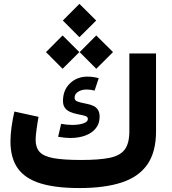

<svg xmlns="http://www.w3.org/2000/svg" viewBox="-20 -953 872 973"><path d="M298.4 -849 382.5 -764.5 467.4 -849 382.5 -933.5ZM383.7 -688.9 467.8 -604.4 552.7 -688.9 467.8 -773.4ZM213.1 -688.9 297.2 -604.4 382.1 -688.9 297.2 -773.4ZM335.9 -253.7Q379.6 -253.7 413.1 -266.4Q446.7 -279.1 465.8 -303.1Q484.9 -327.1 484.9 -361.1Q484.9 -382.7 476.7 -395.9Q468.5 -409.1 453.2 -416.4Q437.8 -423.7 416.6 -427.5Q384.7 -433.5 371.4 -439Q358.1 -444.5 358.1 -457.5Q358.1 -477 376.1 -488.2Q394.1 -499.4 419.2 -499.4Q438.6 -499.4 459.4 -493.9L480.3 -556.8Q450.9 -564.7 423.6 -564.7Q370.2 -564.7 334.7 -530.6Q299.2 -496.5 299.2 -441.6Q299.2 -420.7 308.3 -407.4Q317.5 -394.1 334.6 -386.2Q351.7 -378.4 375.8 -373.8Q401.6 -369.3 413.4 -364.9Q425.2 -360.5 425.2 -350.6Q425.2 -340 414.2 -333.2Q403.1 -326.5 385.1 -323.2Q367.1 -319.9 345.9 -319.9Q332.7 -319.9 318.1 -321.4Q303.5 -322.9 289.8 -325.5L274.6 -259.7Q310.5 -253.7 335.9 -253.7ZM391.8 -142.3Q302.1 -142.3 251.8 -151.4Q201.6 -160.5 181.1 -182.7Q160.6 -204.9 160.6 -244.5Q160.6 -263.9 165.3 -298.1Q169.9 -332.3 175.4 -360.9L53 -387.7Q44.3 -350.9 38.7 -310.8Q33 -270.7 33 -237.1Q33 -152.4 69.9 -100.2Q106.8 -48.1 184.1 -24Q261.3 0 382 0Q510.9 0 597.3 -28.5Q683.7 -57 727.2 -120.1Q770.7 -183.3 770.7 -287.1V-682H635.5V-287.1Q635.5 -226.9 612.4 -195.6Q589.4 -164.4 536.1 -153.3Q482.8 -142.3 391.8 -142.3Z"/></svg>

Font: Estedad-FD VF
Style: Regular
Weight: 100
Designer: Amin Abedi
Version: Version 7.3